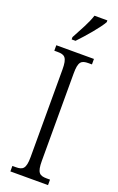

<svg xmlns="http://www.w3.org/2000/svg" viewBox="-176 -976 630 1021"><g transform="rotate(20 138.5 -465.5)"><path d="M98 -784V-771H120C163 -816 223 -886 242 -921V-931H169C155 -886 127 -839 98 -784ZM32 0H245V-31H226C185 -31 170 -43 170 -110V-604C170 -672 185 -683 226 -683H245V-714H32V-683H51C91 -683 107 -672 107 -604V-109C107 -42 91 -31 51 -31H32Z"/></g></svg>

Font: Noto Serif Tamil ExtraCondensed Light
Style: Italic
Weight: 300
Width: 2
Italic angle: -12°
Designer: Indian Type Foundry, Tom Grace, and the Monotype Design Team
Foundry: Monotype Imaging Inc.
Version: Version 2.003